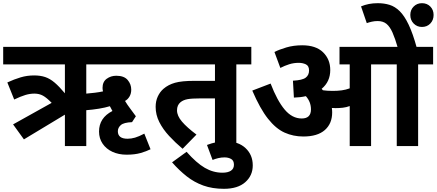

<svg xmlns="http://www.w3.org/2000/svg" viewBox="-20 -916 2739 1204"><path d="M130 -42 62 -136 304 -271Q273 -303 249.5 -316Q226 -329 196 -329Q168 -329 139.5 -320.5Q111 -312 69 -292L26 -399Q69 -419 109.5 -431Q150 -443 194 -443Q233 -443 263 -433Q293 -423 322 -398.5Q351 -374 387 -331V-512H0V-622H932V-512H521V-329Q547 -331 575 -334.5Q603 -338 626 -343Q623 -354 623 -365Q623 -403 649 -422Q675 -441 709 -441Q758 -441 780.5 -414.5Q803 -388 803 -354Q803 -329 792 -310.5Q781 -292 764 -283Q779 -258 795.5 -236.5Q812 -215 832 -187L808 -150Q756 -148 737.5 -131.5Q719 -115 719 -93Q719 -46 780 -46Q803 -46 827 -53Q851 -60 885 -78L924 20Q898 33 861.5 43.5Q825 54 774 54Q724 54 685 36Q646 18 623.5 -15Q601 -48 601 -91Q601 -177 685 -220Q675 -237 669 -250Q640 -241 600.5 -234.5Q561 -228 521 -225V0H387V-197Z M1462 -512V0H1328V-299H1237Q1182 -299 1155.5 -294Q1129 -289 1112 -275Q1090 -257 1090 -224Q1090 -190 1121 -153.5Q1152 -117 1212 -72L1125 17Q1079 -22 1040.5 -63.5Q1002 -105 979 -150.5Q956 -196 956 -246Q956 -282 969.5 -311Q983 -340 1005 -359Q1035 -385 1077.5 -397Q1120 -409 1198 -409H1328V-512H918V-622H1556V-512Z M1278 -7Q1338 -30 1394 -30Q1474 -30 1519.5 12.5Q1565 55 1565 121Q1565 185 1518 226.5Q1471 268 1384 268Q1312 268 1255 247.5Q1198 227 1150.5 189.5Q1103 152 1059 102L1150 36Q1212 106 1264.5 136.5Q1317 167 1375 167Q1409 167 1428 154.5Q1447 142 1447 117Q1447 91 1429.5 81Q1412 71 1388 71Q1368 71 1349 75.5Q1330 80 1313 87Z M2063 -211Q2063 -141 2017 -100.5Q1971 -60 1882 -60Q1819 -60 1764.5 -84.5Q1710 -109 1660.5 -171.5Q1611 -234 1562 -348L1677 -392Q1718 -285 1765 -229Q1812 -173 1872 -173Q1930 -173 1930 -230Q1930 -277 1898 -313Q1864 -305 1823 -304L1817 -410Q1876 -413 1897 -429Q1918 -445 1918 -474Q1918 -503 1898 -512.5Q1878 -522 1853 -522Q1822 -522 1793.5 -513Q1765 -504 1738 -490L1701 -590Q1730 -605 1775.5 -618.5Q1821 -632 1875 -632Q1961 -632 2006 -588Q2051 -544 2051 -477Q2051 -404 1997 -359Q2001 -354 2005 -350Q2018 -348 2033 -347Q2048 -346 2067 -346Q2097 -346 2123 -349.5Q2149 -353 2173 -362V-512H2109V-622H2696V-512H2602V0H2468V-512H2307V0H2173V-251Q2152 -243 2129.5 -240.5Q2107 -238 2084 -238Q2073 -238 2061 -239Q2063 -225 2063 -211ZM2475 -615Q2458 -674 2441.5 -711.5Q2425 -749 2403.5 -766.5Q2382 -784 2348 -784Q2329 -784 2311.5 -780Q2294 -776 2280 -771L2244 -876Q2268 -886 2293.5 -891Q2319 -896 2349 -896Q2389 -896 2423 -885.5Q2457 -875 2486.5 -846Q2516 -817 2542.5 -761.5Q2569 -706 2594 -615ZM2553 -822Q2553 -854 2574 -875Q2595 -896 2626 -896Q2658 -896 2678.5 -875Q2699 -854 2699 -822Q2699 -790 2678.5 -768.5Q2658 -747 2626 -747Q2595 -747 2574 -768.5Q2553 -790 2553 -822Z"/></svg>

Font: TSCustom
Style: Regular
Weight: 400
Designer: Monotype Design Team
Foundry: Monotype Imaging Inc.
Version: Version 2.004; ttfautohint (v1.8.3) -l 8 -r 50 -G 200 -x 14 